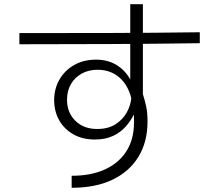

<svg xmlns="http://www.w3.org/2000/svg" viewBox="-20 -836 1040 911"><path d="M320 55V-2Q408 -2 472 -29.5Q536 -57 573 -108.5Q610 -160 615 -232Q616 -248 616 -263Q616 -278 615 -293Q601 -263 576.5 -235.5Q552 -208 516 -191Q480 -174 430 -174Q371 -174 327.5 -199Q284 -224 260.5 -266Q237 -308 237 -361Q237 -414 261.5 -457.5Q286 -501 331 -527Q376 -553 436 -553Q490 -553 531.5 -528.5Q573 -504 598 -459V-816H658V-389Q667 -361 673.5 -331Q680 -301 680 -260Q680 -162 636.5 -91.5Q593 -21 513 17Q433 55 320 55ZM441 -224Q494 -224 529 -247Q564 -270 582 -303.5Q600 -337 603 -370Q587 -434 545 -469.5Q503 -505 443 -505Q400 -505 367 -486.5Q334 -468 316 -436Q298 -404 298 -363Q298 -302 337.5 -263Q377 -224 441 -224ZM72 -626V-679Q286 -679 500 -679.5Q714 -680 928 -683V-631Q714 -628 500 -627Q286 -626 72 -626Z"/></svg>

Font: Murecho Thin Light
Style: Regular
Weight: 300
Version: Version 1.010